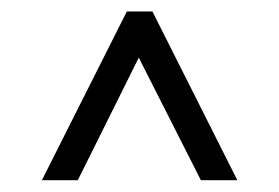

<svg xmlns="http://www.w3.org/2000/svg" viewBox="-20 -758 478 329"><path d="M51.8 -449.2 197.3 -738.3H241.2L386.7 -449.2H324.2L217.8 -659.2L113.3 -449.2Z"/></svg>

Font: Post No Bills Jaffna Medium
Style: Regular
Weight: 500
Designer: Kosala Senevirathne, Siva Puranthara, Lasantha Premarathna, Tharique Azeez
Foundry: Mooniak
Version: Version 1.220 ; ttfautohint (v1.6)